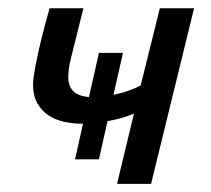

<svg xmlns="http://www.w3.org/2000/svg" viewBox="-20 -451 517 471"><path d="M183.6 -147.5H182.6Q159.7 -147.5 137.9 -152.1Q116.2 -156.7 99.1 -168Q82 -179.2 71.5 -197.8Q61 -216.3 61 -244.1Q61 -259.8 70.3 -305.9Q79.6 -352.1 101.6 -430.7H184.6L154.3 -309.1Q150.4 -294.4 148.9 -282.5Q147.5 -270.5 147.5 -260.7Q147.5 -240.2 159.4 -227.8Q171.4 -215.3 198.2 -212.9L222.7 -321.3H281.7L258.3 -218.3Q279.3 -222.7 296.9 -229Q314.5 -235.4 325.2 -241.7L372.1 -430.7H456.1L350.6 0H267.1L308.6 -172.4Q293.9 -166 277.3 -161.4Q260.7 -156.7 243.7 -153.8L222.7 -60.1H164.1Z"/></svg>

Font: PT Astra Sans
Style: Italic
Weight: 400
Italic angle: -16°
Designer: A.Korolkova, I. Chaeva
Foundry: ParaType Ltd
Version: Version 1.001; ttfautohint (v1.6)